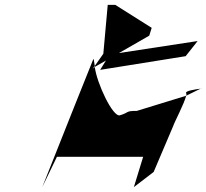

<svg xmlns="http://www.w3.org/2000/svg" viewBox="-20 -954 845 786"><path d="M153 -188 213 -312H566L528 -188L609 -250L689 -438C693 -452 735 -531 742 -562L540 -500C492 -500 511 -494 471 -482C442 -473 376 -614 368 -680L359 -672L368 -684C365 -705 363 -716 362 -712L287 -525ZM421 -934 403 -734 368 -684C369 -683 367 -681 368 -680L591 -808L601 -840L452 -934ZM390 -668 740 -724 789 -786 429 -731ZM742 -573C743 -571 744 -567 742 -562L801 -591C785 -589 736 -582 742 -573ZM801 -591C805 -592 807 -592 803 -592C803 -592 801 -591 801 -591Z"/></svg>

Font: bitstorm
Style: maxextobl
Weight: 400
Version: Version 0.2